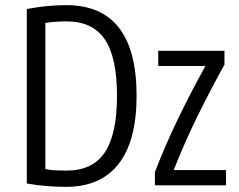

<svg xmlns="http://www.w3.org/2000/svg" viewBox="-20 -719 927 745"><path d="M237 6Q199 6 161.5 3Q124 0 84 -7V-684Q161 -699 237 -699Q510 -699 510 -347Q510 -173 440.5 -83.5Q371 6 237 6ZM238 -57Q339 -57 386.5 -127.5Q434 -198 434 -347Q434 -497 386.5 -566.5Q339 -636 238 -636Q195 -636 156 -630V-63Q175 -59 194.5 -58Q214 -57 238 -57ZM581 0V-51Q620 -153 671 -258.5Q722 -364 777 -463H594V-522H851V-468Q799 -375 747.5 -270.5Q696 -166 654 -59H857V0Z"/></svg>

Font: Ubuntu Sans Condensed
Style: Regular
Weight: 400
Width: 3
Designer: Dalton Maag Ltd
Foundry: Dalton Maag Ltd
Version: Version 1.006; ttfautohint (v1.8.4.7-5d5b)